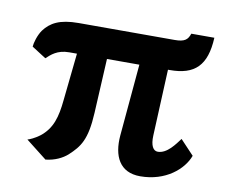

<svg xmlns="http://www.w3.org/2000/svg" viewBox="-70 -679 921 778"><g transform="rotate(10 390.5 -290.5)"><path d="M77.1 -55.7 163.1 11.7C201.7 7.8 231.9 -7.8 252 -25.4C295.9 -65.9 320.3 -97.7 326.2 -209L337.9 -433.1H471.2L444.8 -136.2C438 -53.2 466.8 11.7 552.7 11.7C657.2 11.7 727.1 -49.3 748 -106.9L691.9 -166.5C673.8 -142.6 644 -98.6 605.5 -98.6C586.9 -98.6 574.7 -118.7 576.7 -160.6L588.9 -433.1H596.7C698.7 -433.1 746.1 -478 751.5 -593.3H656.7C647.9 -566.9 634.8 -556.6 594.7 -556.6H199.7C121.1 -556.6 84.5 -535.2 58.1 -500C42.5 -478 33.7 -445.3 32.7 -430.2L91.3 -392.6C109.9 -409.2 132.8 -433.1 182.6 -433.1H214.4L193.8 -237.8C187 -169.4 174.3 -118.7 125.5 -81.1C106.4 -66.9 85.4 -57.6 77.1 -55.7Z"/></g></svg>

Font: Merriweather Sans
Style: Bold
Weight: 700
Designer: Eben Sorkin ( eben@eyebytes.com )
Foundry: Eben Sorkin
Version: Version 1.003